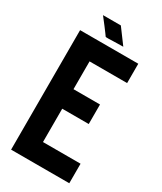

<svg xmlns="http://www.w3.org/2000/svg" viewBox="-193 -834 761 903"><g transform="rotate(30 187.0 -382.0)"><path d="M164 -681Q149 -681 149 -682L139 -696L118 -724L87 -764H184L244 -683L196 -682ZM29 0V-649H345V-544H141V-393H285V-287H141V-106H345V0Z"/></g></svg>

Font: New Amsterdam
Style: Regular
Weight: 400
Designer: Vladimir Nikolic
Foundry: Vladimir Nikolic
Version: Version 1.000; ttfautohint (v1.8.4.7-5d5b)